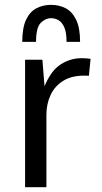

<svg xmlns="http://www.w3.org/2000/svg" viewBox="-20 -776 422 796"><path d="M84 0V-528.3H155.8L164.6 -418.5Q191.9 -483.9 231.9 -509.3Q272 -534.7 316.9 -534.7Q327.6 -534.7 336.9 -534.2Q346.2 -533.7 355.5 -532.2L348.6 -461.9Q343.8 -461.9 338.9 -462.2Q334 -462.4 328.6 -462.4Q275.9 -462.4 241.2 -440.4Q206.5 -418.5 189.5 -381.6Q172.4 -344.7 172.4 -299.8V0ZM72.3 -602.5Q72.3 -660.2 87.9 -693.6Q103.5 -727.1 130.6 -741.5Q157.7 -755.9 191.4 -755.9Q225.6 -755.9 252.7 -741.5Q279.8 -727.1 295.9 -693.6Q312 -660.2 312 -602.5H255.9Q255.9 -642.1 246.3 -663.3Q236.8 -684.6 221.9 -692.6Q207 -700.7 191.4 -700.7Q168.5 -700.7 148.9 -681.2Q129.4 -661.6 129.4 -602.5Z"/></svg>

Font: Comme
Style: Regular
Weight: 400
Designer: Vernon Adams
Foundry: Vernon Adams
Version: Version 1.000;gftools[0.9.27]